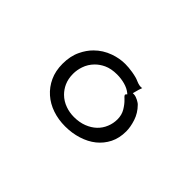

<svg xmlns="http://www.w3.org/2000/svg" viewBox="-61 -771 1122 1122"><g transform="rotate(45 500.0 -209.5)"><path d="M488.3 -463.4Q441.9 -463.4 395 -446.8Q339.8 -427.2 300.3 -387.2Q271 -357.9 251.5 -316.9Q228 -269 228 -205.1Q228 -146 249.3 -100.1Q270.5 -54.2 307.1 -22Q343.8 10.3 392.6 26.9Q441.4 43.5 497.6 43.5Q553.7 43.5 603.5 27.8Q706.1 -4.4 749.5 -89.8Q771 -132.8 771 -188.5Q771 -224.6 756.8 -268.1Q742.7 -311.5 708.5 -346.2Q707 -348.1 703.1 -351.1Q699.2 -354 696.8 -355.5Q684.6 -363.8 667.5 -370.1Q657.7 -373.5 649.4 -373.5H640.1Q647.5 -402.3 650.4 -411.6Q655.8 -425.8 657.7 -432.6L657.2 -433.6Q656.7 -433.6 655.8 -433.6Q652.8 -432.1 647.9 -432.1Q643.1 -432.1 635.7 -433.3Q628.4 -434.6 621.6 -437Q614.7 -439.5 608.6 -442.1Q602.5 -444.8 599.1 -446Q595.7 -447.3 592 -448.5Q588.4 -449.7 584.5 -450.7Q580.6 -451.7 576.4 -452.6Q572.3 -453.6 567.9 -454.6Q559.1 -456.5 549.8 -458Q516.1 -463.4 488.3 -463.4ZM495.1 -31.7Q458.5 -31.7 425.8 -43.5Q389.2 -56.2 362.3 -83Q340.8 -104.5 327.6 -133.3Q313 -165.5 313 -207Q313 -238.3 323.7 -270Q335.9 -306.6 364.3 -335Q385.3 -356 415 -370.1Q449.7 -386.2 498 -386.2Q531.2 -386.2 562.7 -377.7Q594.2 -369.1 615.7 -351.6L622.1 -346.2L616.7 -340.3Q613.8 -337.4 613.8 -335.9Q613.8 -333 616.5 -329.1Q619.1 -325.2 620.6 -323.7Q622.1 -322.3 622.6 -321.8Q623.5 -321.3 625.5 -319.3Q629.9 -315.9 632.3 -312.5Q651.4 -294.4 668.2 -266.4Q685.1 -238.3 685.1 -202.1Q685.1 -185.5 681.9 -169.2Q678.7 -152.8 672.4 -137.7Q659.7 -106 635 -82.5Q610.4 -59.1 575 -45.4Q539.6 -31.7 495.1 -31.7Z"/></g></svg>

Font: Bakudai
Style: ExtraLight
Weight: 200
Version: Version 1.48